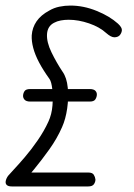

<svg xmlns="http://www.w3.org/2000/svg" viewBox="-40 -670 482 690"><path d="M43 -328Q44 -337 49 -343.5Q54 -350 69 -350H282Q297 -350 303 -343.5Q309 -337 308 -328Q307 -319 302 -312Q297 -305 282 -305H69Q54 -305 48 -312Q42 -319 43 -328ZM2 0Q-10 0 -15.5 -5Q-21 -10 -19.5 -19Q-18 -28 -11 -38Q-9 -41 8 -59Q25 -77 49 -105Q73 -133 96 -166.5Q119 -200 134 -233Q146 -259 148.5 -290.5Q151 -322 148 -349Q145 -376 138 -386Q115 -418 100.5 -445.5Q86 -473 79.5 -497.5Q73 -522 74 -543Q76 -571 91.5 -593.5Q107 -616 137 -632Q154 -642 173.5 -646Q193 -650 213 -650Q260 -650 307 -631Q354 -612 384 -585Q399 -571 398 -561Q397 -551 390 -543Q383 -536 371 -536Q359 -536 342 -551Q318 -573 280 -586Q242 -599 207 -599Q192 -599 178.5 -596.5Q165 -594 154 -588Q131 -576 129 -548Q127 -519 145 -482Q163 -445 185 -412Q200 -391 203.5 -355Q207 -319 201.5 -280.5Q196 -242 183 -213Q165 -172 137.5 -133.5Q110 -95 82 -61Q54 -27 31 0ZM6 0 27 -50H277Q292 -50 297 -42Q302 -34 303 -25Q303 -16 297.5 -8Q292 0 277 0Z"/></svg>

Font: Edu QLD Beginners
Style: Regular
Weight: 400
Designer: Tina and Corey Anderson
Foundry: Google for Education
Version: Version 1.001